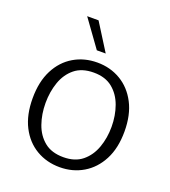

<svg xmlns="http://www.w3.org/2000/svg" viewBox="-135 -825 830 935"><g transform="rotate(20 280.0 -357.5)"><path d="M281 11Q213 11 159 -21Q105 -53 74 -113.5Q43 -174 43 -260Q43 -346 74 -406.5Q105 -467 159 -499Q213 -531 281 -531Q348 -531 402 -499Q456 -467 487.5 -406.5Q519 -346 519 -260Q519 -174 487.5 -113.5Q456 -53 402 -21Q348 11 281 11ZM281 -41Q341 -41 378.5 -71.5Q416 -102 434 -152Q452 -202 452 -260Q452 -318 434 -368Q416 -418 378.5 -448.5Q341 -479 281 -479Q220 -479 182.5 -448.5Q145 -418 127.5 -368Q110 -318 110 -260Q110 -202 127.5 -152Q145 -102 182.5 -71.5Q220 -41 281 -41ZM257 -586 156 -726H215L303 -586Z"/></g></svg>

Font: Murecho Light
Style: Regular
Weight: 300
Designer: Neil Summerour
Foundry: Positype
Version: Version 1.010; ttfautohint (v1.8.3)